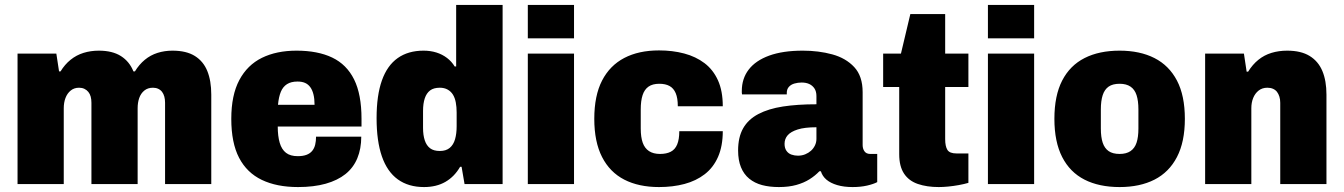

<svg xmlns="http://www.w3.org/2000/svg" viewBox="-20 -745 5437 777"><path d="M51 0V-528H208L219 -456H225Q242 -484 265.5 -503Q289 -522 318 -531Q347 -540 380 -540Q435 -540 469.5 -518Q504 -496 520 -456H526Q543 -484 566 -503Q589 -522 617.5 -531Q646 -540 678 -540Q734 -540 768.5 -518.5Q803 -497 819 -457.5Q835 -418 835 -362V0H648V-329Q648 -343 645 -354Q642 -365 636 -373Q630 -381 620.5 -385.5Q611 -390 599 -390Q578 -390 564 -378.5Q550 -367 543.5 -348.5Q537 -330 537 -307V0H350V-329Q350 -343 347 -354Q344 -365 337.5 -373Q331 -381 321.5 -385.5Q312 -390 300 -390Q280 -390 266 -378.5Q252 -367 245 -348.5Q238 -330 238 -307V0Z M1186 12Q1100 12 1039.5 -17Q979 -46 947.5 -106.5Q916 -167 916 -264Q916 -360 948.5 -421Q981 -482 1040 -511Q1099 -540 1180 -540Q1266 -540 1324.5 -512Q1383 -484 1413 -423.5Q1443 -363 1443 -264V-233H1104Q1104 -194 1112 -167Q1120 -140 1137.5 -126.5Q1155 -113 1185 -113Q1206 -113 1220.5 -118.5Q1235 -124 1243.5 -134.5Q1252 -145 1255.5 -159.5Q1259 -174 1259 -192H1442Q1442 -143 1426 -104.5Q1410 -66 1378 -40.5Q1346 -15 1298 -1.5Q1250 12 1186 12ZM1105 -321H1253Q1253 -345 1248.5 -363Q1244 -381 1235.5 -392.5Q1227 -404 1214.5 -409.5Q1202 -415 1184 -415Q1158 -415 1141.5 -404.5Q1125 -394 1116.5 -373.5Q1108 -353 1105 -321Z M1696 12Q1633 12 1590 -19Q1547 -50 1525.5 -112Q1504 -174 1504 -267Q1504 -359 1525.5 -419.5Q1547 -480 1589.5 -510Q1632 -540 1694 -540Q1722 -540 1746 -532.5Q1770 -525 1789 -510.5Q1808 -496 1820 -476H1826V-725H2014V0H1860L1848 -70H1842Q1819 -30 1782.5 -9Q1746 12 1696 12ZM1760 -134Q1785 -134 1800 -146.5Q1815 -159 1821.5 -181.5Q1828 -204 1828 -234V-290Q1828 -312 1824.5 -330.5Q1821 -349 1813 -362Q1805 -375 1791.5 -382.5Q1778 -390 1760 -390Q1735 -390 1720.5 -379Q1706 -368 1699 -347Q1692 -326 1692 -296V-227Q1692 -198 1699 -177Q1706 -156 1720.5 -145Q1735 -134 1760 -134Z M2116 -590V-725H2303V-590ZM2116 0V-528H2303V0Z M2647 12Q2565 12 2506.5 -18Q2448 -48 2416.5 -109.5Q2385 -171 2385 -264Q2385 -358 2416.5 -419Q2448 -480 2506.5 -510.5Q2565 -541 2647 -541Q2702 -541 2749 -528.5Q2796 -516 2831 -489.5Q2866 -463 2885.5 -420Q2905 -377 2905 -315H2723Q2723 -348 2714.5 -368Q2706 -388 2689.5 -397Q2673 -406 2648 -406Q2621 -406 2604.5 -394.5Q2588 -383 2580.5 -360Q2573 -337 2573 -302V-225Q2573 -190 2581 -167.5Q2589 -145 2606.5 -133.5Q2624 -122 2651 -122Q2677 -122 2694.5 -131Q2712 -140 2720.5 -160.5Q2729 -181 2729 -214H2905Q2905 -154 2886 -110.5Q2867 -67 2832 -40Q2797 -13 2750 -0.5Q2703 12 2647 12Z M3132 12Q3094 12 3064 4Q3034 -4 3012 -22Q2990 -40 2978.5 -68.5Q2967 -97 2967 -136Q2967 -190 2987.5 -226Q3008 -262 3049 -283.5Q3090 -305 3148.5 -314Q3207 -323 3284 -323V-356Q3284 -375 3276 -387Q3268 -399 3255 -405Q3242 -411 3224 -411Q3209 -411 3195 -407Q3181 -403 3172.5 -393.5Q3164 -384 3164 -369V-363H2983Q2982 -367 2982 -370Q2982 -373 2982 -377Q2982 -427 3010 -463.5Q3038 -500 3093 -520Q3148 -540 3229 -540Q3293 -540 3348 -525Q3403 -510 3437 -473.5Q3471 -437 3471 -372V-158Q3471 -143 3478.5 -132.5Q3486 -122 3502 -122H3530V-8Q3515 0 3489 6Q3463 12 3430 12Q3395 12 3368 4Q3341 -4 3324.5 -18Q3308 -32 3302 -52H3296Q3279 -34 3256 -19.5Q3233 -5 3202.5 3.5Q3172 12 3132 12ZM3209 -115Q3225 -115 3238.5 -120.5Q3252 -126 3262 -135Q3272 -144 3278 -156.5Q3284 -169 3284 -183V-230Q3236 -230 3208 -221Q3180 -212 3167.5 -197.5Q3155 -183 3155 -163Q3155 -146 3162.5 -135Q3170 -124 3182.5 -119.5Q3195 -115 3209 -115Z M3779 12Q3731 12 3694.5 -0.5Q3658 -13 3638.5 -42.5Q3619 -72 3619 -121V-393H3554V-528H3626L3664 -688H3805V-528H3899V-393H3805V-182Q3805 -153 3814 -138.5Q3823 -124 3851 -124H3899V-5Q3882 0 3860 4Q3838 8 3817 10Q3796 12 3779 12Z M3978 -590V-725H4165V-590ZM3978 0V-528H4165V0Z M4511 12Q4428 12 4369 -18Q4310 -48 4278.5 -109.5Q4247 -171 4247 -264Q4247 -358 4278.5 -419Q4310 -480 4369 -510Q4428 -540 4511 -540Q4593 -540 4652 -510Q4711 -480 4743 -419Q4775 -358 4775 -264Q4775 -171 4743 -109.5Q4711 -48 4652 -18Q4593 12 4511 12ZM4511 -122Q4538 -122 4555 -133.5Q4572 -145 4579.5 -167.5Q4587 -190 4587 -225V-302Q4587 -337 4579.5 -360Q4572 -383 4555 -394.5Q4538 -406 4511 -406Q4483 -406 4466.5 -394.5Q4450 -383 4442.5 -360Q4435 -337 4435 -302V-225Q4435 -190 4442.5 -167.5Q4450 -145 4466.5 -133.5Q4483 -122 4511 -122Z M4857 0V-528H5014L5025 -455H5031Q5049 -484 5072.5 -503Q5096 -522 5125.5 -531Q5155 -540 5189 -540Q5245 -540 5280 -518.5Q5315 -497 5331.5 -457.5Q5348 -418 5348 -362V0H5161V-329Q5161 -343 5157.5 -354Q5154 -365 5148 -373Q5142 -381 5132 -385.5Q5122 -390 5109 -390Q5088 -390 5073.5 -378.5Q5059 -367 5051.5 -348.5Q5044 -330 5044 -307V0Z"/></svg>

Font: Archivo SemiCondensed Black
Style: Regular
Weight: 900
Width: 4
Designer: Hector Gatti
Foundry: Omnibus-Type
Version: Version 2.001